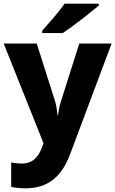

<svg xmlns="http://www.w3.org/2000/svg" viewBox="-20 -852 628 1046"><path d="M518 -822V-832H332C301 -787 243 -722 210 -685V-672H322C375 -707 476 -785 518 -822ZM0 -615 217 -72 211 -55C193 -4 163 39 100 39C77 39 55 36 41 33V166C60 170 84 174 118 174C241 174 316 111 362 -12L588 -615H412L313 -303C306 -281 300 -256 296 -225H293C291 -253 286 -281 279 -304L180 -615Z"/></svg>

Font: Noto Sans Malayalam UI ExtraBold
Style: Regular
Weight: 800
Designer: Jelle Bosma - Monotype Design Team
Foundry: Monotype Imaging Inc.
Version: Version 2.104